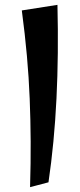

<svg xmlns="http://www.w3.org/2000/svg" viewBox="-20 -754 329 792"><path d="M104 18Q107 -81 106.5 -170.5Q106 -260 102.5 -347Q99 -434 91 -523.5Q83 -613 70 -711L217 -734Q222 -531 213 -348Q204 -165 180 -2Z"/></svg>

Font: Marhey Light
Style: Regular
Weight: 400
Version: Version 1.000